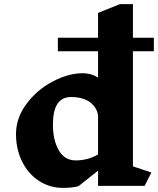

<svg xmlns="http://www.w3.org/2000/svg" viewBox="-20 -906 770 936"><path d="M628 -95 718 -65 685 0H458V-74L362 2Q330 10 288 10Q222 10 169.5 -24.5Q117 -59 87.5 -119Q58 -179 58 -252Q58 -331 109 -399.5Q160 -468 236.5 -508.5Q313 -549 384 -549Q425 -549 458 -528V-656H262V-722H458V-843L565 -886H628V-722H730V-656H628ZM458 -153V-344Q452 -383 418 -408Q384 -433 326 -433Q238 -433 238 -299Q238 -223 266.5 -173.5Q295 -124 349 -124Q408 -124 458 -153Z"/></svg>

Font: InknutAntiqua
Style: Bold
Weight: 700
Designer: Claus Eggers Srensen
Foundry: Claus Eggers Srensen
Version: Version 1.000; ttfautohint (v1.2) -l 7 -r 28 -G 50 -x 13 -D 